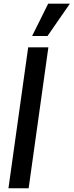

<svg xmlns="http://www.w3.org/2000/svg" viewBox="-20 -1002 392 1022"><path d="M25 0 130 -750H237.5L132.5 0ZM151 -810.5 236.5 -982.5H352L233 -810.5Z"/></svg>

Font: Mohave SemiBold
Style: Italic
Weight: 600
Italic angle: -8°
Designer: Gumpita Rahayu
Foundry: Tokotype
Version: Version 2.003